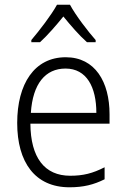

<svg xmlns="http://www.w3.org/2000/svg" viewBox="-20 -836 536 815"><path d="M277 -816H222C198 -772 147 -706 113 -666V-657H150C182 -686 219 -729 249 -766C280 -728 316 -686 349 -657H386V-666C354 -702 301 -771 277 -816ZM259 -593C126 -593 53 -480 53 -314C53 -148 128 -41 275 -41C334 -41 378 -52 424 -75V-126C373 -100 333 -90 278 -90C169 -90 110 -167 109 -311H445V-351C445 -488 384 -593 259 -593ZM258 -545C348 -545 389 -466 389 -357H111C119 -481 173 -545 258 -545Z"/></svg>

Font: Noto Sans Tamil UI SemiCondensed Light
Style: Regular
Weight: 300
Width: 4
Designer: Jelle Bosma - Monotype Design Team
Foundry: Monotype Imaging Inc.
Version: Version 2.004